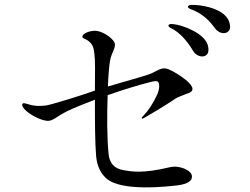

<svg xmlns="http://www.w3.org/2000/svg" viewBox="-20 -838 1040 799"><path d="M704 -714C738 -694 769 -652 783 -627C797 -604 820 -600 832 -605C844 -610 849 -620 847 -639C841 -701 734 -732 717 -735C701 -738 683 -741 681 -732C680 -725 694 -720 704 -714ZM936 -739C924 -800 827 -815 798 -817C784 -818 764 -819 762 -811C761 -803 776 -799 786 -795C826 -777 851 -753 874 -721C890 -699 913 -697 924 -703C936 -710 940 -720 936 -739ZM178 -335C200 -334 217 -354 257 -374C287 -389 330 -406 375 -423C375 -339 375 -247 380 -188C384 -145 400 -116 422 -96C485 -39 680 -62 721 -67C758 -72 786 -85 777 -112C772 -128 729 -152 686 -142C574 -115 527 -124 493 -130C454 -137 436 -160 432 -196C425 -262 425 -360 428 -442C493 -465 560 -485 604 -496C616 -499 634 -504 639 -496C642 -492 647 -474 634 -444C618 -409 596 -376 580 -360C572 -351 568 -348 570 -346C572 -342 576 -345 588 -352C610 -365 655 -391 699 -420C716 -432 715 -431 732 -438C762 -451 780 -452 781 -467C783 -496 691 -550 671 -553C651 -556 638 -546 611 -533C590 -523 495 -498 429 -478C431 -529 435 -570 438 -586C445 -625 469 -645 453 -667C436 -689 402 -709 376 -710C356 -710 324 -701 323 -685C323 -676 335 -679 351 -665C368 -650 370 -637 373 -612C376 -592 376 -532 375 -461C325 -443 194 -402 171 -399C144 -396 125 -396 102 -403C90 -406 79 -411 75 -407C70 -403 72 -396 79 -387C96 -365 146 -337 178 -335Z"/></svg>

Font: Shippori Mincho
Style: Regular
Weight: 400
Designer: Bonji Tadano  Ryoko NISHIZUKA  (kana & ideographs); Frank Grießhammer (Latin, Greek & Cyrillic); Wenlong ZHANG  (bopomof
Foundry: Adobe Systems Incorporated
Version: Version 1.003;PS 1.001;hotconv 16.6.54;makeotf.lib2.5.65590